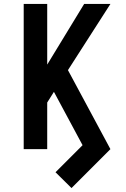

<svg xmlns="http://www.w3.org/2000/svg" viewBox="-20 -755 640 972"><path d="M342 197 261 117 398 -20 253 -290 219 -236V0H100V-735H219V-428L406 -735H539L324 -400L539 0Z"/></svg>

Font: Iosevka Custom Extended
Style: Bold
Weight: 700
Width: 7
Monospace: yes
Designer: Belleve Invis
Foundry: Belleve Invis
Version: Version 11.2.4; ttfautohint (v1.8.4)